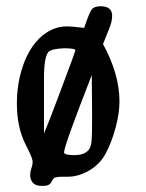

<svg xmlns="http://www.w3.org/2000/svg" viewBox="-20 -568 469 616"><path d="M221.7 -406.2Q221.7 -413.1 187.5 -413.1Q152.3 -412.1 138.7 -404.3Q121.1 -392.6 121.1 -317.4V-139.6Q138.7 -181.6 165 -252Q221.7 -402.3 221.7 -406.2ZM185.5 -78.1Q188.5 -70.3 218.8 -70.3Q249 -70.3 263.7 -85.9Q272.5 -96.7 273.9 -117.7Q275.4 -138.7 275.4 -172.9V-214.8Q275.4 -252 274.4 -327.1Q185.5 -99.6 185.5 -79.1ZM197.3 -1H180.7Q167 -1 158.7 1Q150.4 2.9 145 15.6Q139.6 28.3 119.1 28.3Q118.2 28.3 116.2 28.3Q114.3 28.3 113.3 28.3Q87.9 28.3 80.1 9.8Q76.2 1 77.1 -8.8Q77.1 -18.6 81.5 -30.8Q85.9 -43 84 -54.2Q82 -65.4 62.5 -103.5Q34.2 -159.2 34.2 -235.4Q34.2 -238.3 34.2 -240.2Q34.2 -279.3 43 -319.3Q61.5 -400.4 105.5 -444.3Q145.5 -483.4 195.3 -483.4Q209 -483.4 250 -478.5Q267.6 -531.2 275.9 -539.6Q284.2 -547.9 302.7 -547.9Q339.8 -547.9 339.8 -517.6Q339.8 -499 330.6 -476.6Q321.3 -454.1 310.5 -426.8Q363.3 -330.1 363.3 -242.2Q363.3 -205.1 351.1 -159.2Q338.9 -113.3 320.3 -77.6Q301.8 -42 267.1 -21.5Q232.4 -1 197.3 -1Z"/></svg>

Font: Semi-Sweet
Style: Book
Weight: 400
Designer: Walter E Stewart
Version: 0.5